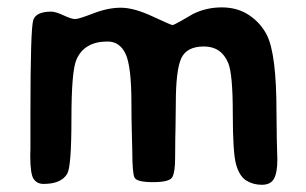

<svg xmlns="http://www.w3.org/2000/svg" viewBox="-20 -515 846 530"><path d="M345.2 -97.2 343.8 -153.3Q342.8 -190.9 342.8 -229Q342.8 -332 326.7 -366.2Q310.5 -400.4 276.9 -400.4Q212.4 -400.4 190.9 -350.1Q177.2 -318.8 177.2 -187Q177.2 -55.2 165.5 -35.2Q148.9 -7.3 100.1 -7.3Q82.5 -7.3 73 -20.8Q63.5 -34.2 63.5 -85.4L64 -104.5V-201.7Q64 -437.5 72 -460.2Q80.1 -482.9 121.6 -482.9Q133.3 -482.9 155.3 -472.7Q177.2 -462.4 187.3 -462.4Q197.3 -462.4 237.5 -478Q277.8 -493.7 313.7 -493.7Q349.6 -493.7 401.1 -469.7Q452.6 -445.8 456.1 -445.8Q459.5 -445.8 481 -458L512.2 -476.1Q548.8 -494.6 592.3 -494.6Q635.7 -494.6 667.7 -473.1Q699.7 -451.7 716.8 -418Q743.2 -365.2 743.2 -205.6L744.1 -129.9L745.6 -74.2Q745.6 -38.6 736.3 -21.7Q727.1 -4.9 702.9 -4.9Q678.7 -4.9 659.9 -16.6Q641.1 -28.3 631.8 -60.5Q622.6 -92.8 622.6 -201.9Q622.6 -311 609.9 -341.3Q590.8 -386.7 543 -386.7Q495.1 -386.7 480.2 -353.8Q465.3 -320.8 465.3 -228.5L464.4 -155.3L463.9 -136.7Q463.4 -118.2 463.4 -78.9Q463.4 -39.6 455.6 -25.9Q447.8 -12.2 402.6 -12.2Q357.4 -12.2 351.3 -24.9Q345.2 -37.6 345.2 -97.2Z"/></svg>

Font: Averia Sans Libre
Style: Bold
Weight: 700
Version: Version 1.002